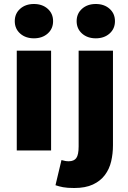

<svg xmlns="http://www.w3.org/2000/svg" viewBox="-20 -754 640 962"><path d="M64 0V-500H236V0ZM150 -562Q108 -562 81 -586Q54 -610 54 -648Q54 -686 81 -710Q108 -734 150 -734Q192 -734 219 -710Q246 -686 246 -648Q246 -610 219 -586Q192 -562 150 -562ZM352 188Q317 188 296 184Q275 180 258 174L288 48Q299 51 307 52.5Q315 54 324 54Q351 54 362.5 37.5Q374 21 374 -20V-500H546V-26Q546 16 537 54.5Q528 93 505.5 123Q483 153 445.5 170.5Q408 188 352 188ZM460 -562Q418 -562 391 -586Q364 -610 364 -648Q364 -686 391 -710Q418 -734 460 -734Q502 -734 529 -710Q556 -686 556 -648Q556 -610 529 -586Q502 -562 460 -562Z"/></svg>

Font: Source Code Pro Black
Style: Regular
Weight: 900
Monospace: yes
Designer: Paul D. Hunt, Teo Tuominen
Foundry: Adobe Systems Incorporated
Version: Version 2.030;PS 1.000;hotconv 16.6.51;makeotf.lib2.5.65220